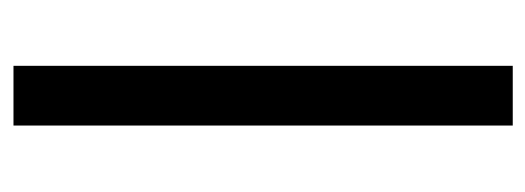

<svg xmlns="http://www.w3.org/2000/svg" viewBox="-280 -538 818 299"><g transform="rotate(-90 129.5 -389.0)"><path d="M83 0V-777.5H176V0Z"/></g></svg>

Font: Spline Sans
Style: Regular
Weight: 400
Designer: Eben Sorkin, Mirko Velimirovic
Foundry: Sorkin Type
Version: Version 1.001